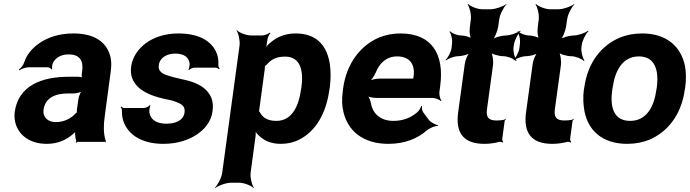

<svg xmlns="http://www.w3.org/2000/svg" viewBox="-20 -704 3425 953"><path d="M500 -128 530 -352C534 -383 533 -410 525 -433C503 -501 442 -538 344 -538C275 -538 216 -519 173 -488C143 -467 114 -436 101 -397C97 -382 83 -365 73 -358L76 -355C85 -362 108 -370 123 -370H216C224 -370 234 -364 236 -359L239 -361C237 -366 239 -383 242 -390C255 -419 285 -434 321 -434C374 -434 395 -404 388 -353L386 -338C385 -331 386 -318 389 -314L392 -317C389 -321 376 -323 369 -323H321C187 -323 71 -279 53 -148C50 -125 53 -104 59 -85C78 -30 131 10 212 10C269 10 312 -11 344 -40C349 -44 355 -50 357 -54L354 -55C352 -51 353 -43 353 -37C353 -26 355 -16 358 -7C359 -5 357 1 356 3L358 5C359 3 364 0 367 0H499C501 0 503 2 504 3L506 1C505 0 504 -2 504 -4C504 -5 506 -7 506 -7L503 -10C494 -43 493 -80 500 -128ZM196 -159C204 -218 254 -240 315 -240H344C358 -240 383 -246 391 -253L388 -256C380 -249 371 -225 369 -211L362 -162C362 -159 360 -145 362 -143L365 -146C363 -148 354 -141 352 -138C331 -115 297 -98 257 -98C218 -98 191 -122 196 -159Z M806 -90C761 -90 729 -107 722 -143C720 -152 722 -173 727 -180L723 -182C719 -175 703 -168 694 -168H597C591 -168 585 -172 582 -175L579 -172C582 -169 586 -162 585 -157C585 -139 586 -122 592 -104C615 -34 686 10 790 10C858 10 915 -8 958 -37C994 -61 1028 -99 1035 -152C1039 -178 1036 -200 1029 -219C1012 -257 979 -282 935 -297C901 -309 847 -317 813 -329C788 -337 764 -349 768 -380C773 -418 808 -438 850 -438C891 -438 916 -422 921 -390C922 -382 919 -364 915 -358L918 -356C923 -361 935 -368 944 -368H1050C1056 -368 1063 -364 1067 -361L1071 -364C1067 -367 1063 -374 1064 -380C1065 -400 1063 -419 1057 -436C1033 -502 965 -538 865 -538C799 -538 743 -519 703 -489C669 -463 638 -425 631 -374C628 -351 630 -331 637 -314C660 -256 725 -229 797 -213C818 -209 836 -205 849 -200C876 -190 901 -180 896 -146C891 -106 851 -90 806 -90Z M1306 -500 1307 -503C1307 -514 1315 -533 1322 -539L1319 -542C1312 -536 1293 -528 1281 -528H1226C1202 -528 1167 -542 1156 -554L1154 -552C1164 -539 1172 -502 1169 -478L1083 153C1080 177 1061 214 1047 227L1049 229C1064 217 1102 203 1126 203H1167C1191 203 1227 217 1238 229L1240 227C1230 214 1221 177 1224 153L1248 -24C1250 -37 1250 -54 1246 -62L1243 -60C1246 -52 1257 -38 1266 -30C1291 -6 1325 10 1374 10C1407 10 1438 3 1465 -11C1547 -52 1599 -141 1615 -259L1617 -270C1622 -310 1622 -347 1618 -380C1606 -469 1559 -538 1448 -538C1395 -538 1357 -521 1325 -495C1314 -486 1298 -470 1294 -461L1297 -460C1302 -469 1305 -487 1306 -500ZM1352 -104C1309 -104 1283 -120 1270 -147C1269 -149 1263 -155 1262 -154L1265 -151C1266 -152 1268 -165 1268 -168L1294 -360C1294 -363 1296 -377 1295 -378L1292 -375C1293 -374 1303 -382 1305 -384C1325 -409 1353 -423 1395 -423C1474 -423 1487 -349 1476 -270L1474 -259C1463 -180 1431 -104 1352 -104Z M1968 -538C1930 -538 1895 -531 1862 -518C1770 -479 1700 -390 1683 -265L1681 -246C1676 -211 1677 -178 1685 -147C1707 -55 1781 10 1908 10C1989 10 2052 -16 2099 -57C2113 -69 2141 -80 2153 -79L2154 -83C2141 -84 2116 -98 2107 -111L2081 -146C2075 -154 2073 -169 2075 -177L2071 -178C2069 -170 2059 -153 2050 -146C2020 -120 1981 -104 1933 -104C1868 -104 1830 -140 1821 -192C1819 -206 1810 -226 1802 -233L1799 -229C1807 -223 1831 -218 1847 -218H2127C2141 -218 2162 -209 2169 -202L2171 -204C2165 -212 2159 -234 2161 -248L2165 -278C2186 -434 2124 -538 1968 -538ZM2033 -326 2032 -320C2032 -317 2030 -311 2032 -310L2035 -312C2034 -314 2028 -314 2025 -314H1865C1848 -314 1820 -308 1809 -301L1812 -297C1823 -305 1838 -328 1845 -344C1863 -389 1897 -424 1951 -424C2012 -424 2041 -387 2033 -326Z M2384 10C2413 10 2436 6 2459 0C2464 -1 2472 1 2475 4L2478 1C2475 -2 2472 -11 2473 -16L2485 -104C2485 -107 2489 -110 2491 -112L2489 -115C2487 -113 2483 -109 2480 -109C2469 -107 2457 -106 2444 -106C2405 -106 2392 -122 2397 -161L2427 -380C2430 -401 2425 -438 2416 -449L2412 -446C2421 -435 2457 -425 2478 -425C2499 -425 2532 -412 2541 -401L2544 -404C2535 -415 2526 -449 2529 -470L2531 -483C2534 -504 2551 -538 2564 -549L2562 -552C2549 -541 2513 -528 2492 -528C2471 -528 2433 -518 2420 -507L2423 -504C2436 -515 2450 -552 2453 -573L2458 -608C2461 -632 2480 -669 2494 -682L2493 -684C2478 -672 2439 -658 2415 -658H2374C2350 -658 2315 -672 2304 -684L2301 -682C2311 -669 2320 -632 2317 -608L2312 -567C2309 -548 2312 -517 2321 -507L2325 -510C2316 -520 2286 -528 2268 -528C2249 -528 2223 -539 2214 -549L2211 -546C2220 -536 2226 -508 2224 -490L2221 -464C2218 -445 2203 -417 2192 -407L2194 -404C2205 -414 2235 -425 2254 -425C2272 -425 2305 -433 2316 -443L2313 -446C2302 -436 2289 -405 2287 -387L2254 -146C2240 -43 2282 10 2384 10Z M2721 10C2750 10 2773 6 2796 0C2801 -1 2809 1 2812 4L2815 1C2812 -2 2809 -11 2810 -16L2822 -104C2822 -107 2826 -110 2828 -112L2826 -115C2824 -113 2820 -109 2817 -109C2806 -107 2794 -106 2781 -106C2742 -106 2729 -122 2734 -161L2764 -380C2767 -401 2762 -438 2753 -449L2749 -446C2758 -435 2794 -425 2815 -425C2836 -425 2869 -412 2878 -401L2881 -404C2872 -415 2863 -449 2866 -470L2868 -483C2871 -504 2888 -538 2901 -549L2899 -552C2886 -541 2850 -528 2829 -528C2808 -528 2770 -518 2757 -507L2760 -504C2773 -515 2787 -552 2790 -573L2795 -608C2798 -632 2817 -669 2831 -682L2830 -684C2815 -672 2776 -658 2752 -658H2711C2687 -658 2652 -672 2641 -684L2638 -682C2648 -669 2657 -632 2654 -608L2649 -567C2646 -548 2649 -517 2658 -507L2662 -510C2653 -520 2623 -528 2605 -528C2586 -528 2560 -539 2551 -549L2548 -546C2557 -536 2563 -508 2561 -490L2558 -464C2555 -445 2540 -417 2529 -407L2531 -404C2542 -414 2572 -425 2591 -425C2609 -425 2642 -433 2653 -443L2650 -446C2639 -436 2626 -405 2624 -387L2591 -146C2577 -43 2619 10 2721 10Z M2880 -269 2878 -259C2873 -220 2875 -185 2881 -152C2899 -58 2968 10 3093 10C3133 10 3169 3 3202 -10C3294 -49 3362 -134 3379 -259L3381 -269C3386 -308 3386 -343 3380 -376C3361 -470 3292 -538 3167 -538C3127 -538 3091 -531 3058 -518C2965 -479 2897 -394 2880 -269ZM3240 -269 3238 -259C3227 -176 3190 -104 3108 -104C3024 -104 3007 -175 3019 -259L3021 -269C3032 -351 3069 -424 3151 -424C3233 -424 3251 -352 3240 -269Z"/></svg>

Font: Asimov
Style: EdgeIt
Weight: 500
Designer: Google
Version: Version 2.000980: 2014